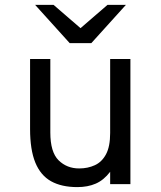

<svg xmlns="http://www.w3.org/2000/svg" viewBox="-20 -752 656 784"><path d="M295.8 12Q231.4 12 188.5 -11.9Q145.6 -35.9 124.2 -88.2Q102.8 -140.5 102.8 -225.5V-511H185.5V-210.8Q185.5 -130.8 219.2 -97.5Q253 -64.2 303.2 -64.2Q338.5 -64.2 367.2 -77.4Q396 -90.5 412.9 -122.1Q429.8 -153.6 429.8 -208.8V-511H512.5V0H429.8V-50.5Q403.9 -16.6 371.2 -2.3Q338.5 12 295.8 12ZM264.5 -576 123.5 -732H198.8L308.8 -637L418.8 -732H494L353 -576Z"/></svg>

Font: Overpass Mono Light
Style: Regular
Weight: 300
Monospace: yes
Designer: Delve Withrington, Dave Bailey
Foundry: Delve Fonts LLC
Version: Version 4.000